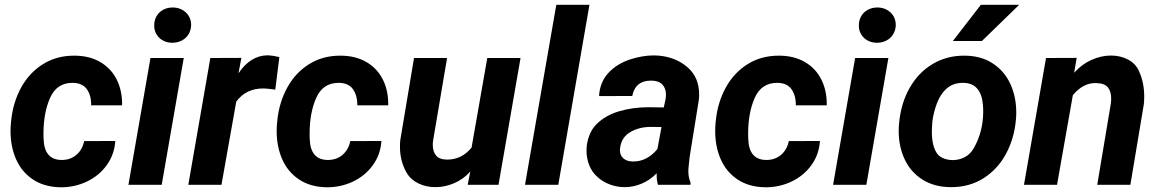

<svg xmlns="http://www.w3.org/2000/svg" viewBox="-20 -770 4832 800"><path d="M330.6 -182.1 460.4 -182.6Q456.5 -125 423.8 -80.6Q391.1 -36.1 339.8 -12.5Q288.6 11.2 230.5 10.3Q163.1 8.8 116.5 -22.7Q69.8 -54.2 46.9 -106.7Q23.9 -159.2 23.9 -223.6Q23.9 -240.2 25.4 -256.3L26.9 -270.5Q34.7 -344.2 68.1 -405.3Q101.6 -466.3 158.2 -502.2Q214.8 -538.1 289.1 -538.1Q351.6 -538.1 397 -512Q442.4 -485.8 466.1 -439Q489.7 -392.1 488.8 -331.1H359.9Q360.4 -372.6 341.6 -398.7Q322.8 -424.8 281.7 -424.8Q216.8 -424.8 189 -362.8Q161.1 -300.8 161.1 -211.9L161.6 -191.9Q164.1 -103.5 237.3 -103.5Q273.4 -103.5 298.3 -124.8Q323.2 -146 330.6 -182.1Z M699.2 -738.8Q731.4 -738.8 753.4 -719Q775.4 -699.2 776.4 -667.5Q776.4 -645.5 766.1 -628.2Q755.9 -610.8 737.8 -601.3Q719.7 -591.8 697.8 -591.8Q677.2 -591.8 660.2 -600.6Q643.1 -609.4 632.8 -625.7Q622.6 -642.1 622.6 -662.6Q622.1 -684.6 631.8 -701.9Q641.6 -719.2 659.4 -729Q677.2 -738.8 699.2 -738.8ZM745.6 -528.3 653.8 0H515.1L606.9 -528.3Z M964.4 -346.7 902.8 0H764.6L856.4 -528.3L985.8 -528.8L973.6 -464.4Q1023.9 -539.6 1096.7 -539.6Q1117.2 -538.6 1144 -532.2L1127 -396.5Q1091.3 -401.4 1080.1 -401.4Q1005.9 -402.8 964.4 -346.7Z M1439.5 -182.1 1569.3 -182.6Q1565.4 -125 1532.7 -80.6Q1500 -36.1 1448.7 -12.5Q1397.5 11.2 1339.4 10.3Q1272 8.8 1225.3 -22.7Q1178.7 -54.2 1155.8 -106.7Q1132.8 -159.2 1132.8 -223.6Q1132.8 -240.2 1134.3 -256.3L1135.7 -270.5Q1143.6 -344.2 1177 -405.3Q1210.4 -466.3 1267.1 -502.2Q1323.7 -538.1 1397.9 -538.1Q1460.4 -538.1 1505.9 -512Q1551.3 -485.8 1575 -439Q1598.6 -392.1 1597.7 -331.1H1468.8Q1469.2 -372.6 1450.4 -398.7Q1431.6 -424.8 1390.6 -424.8Q1325.7 -424.8 1297.9 -362.8Q1270 -300.8 1270 -211.9L1270.5 -191.9Q1272.9 -103.5 1346.2 -103.5Q1382.3 -103.5 1407.2 -124.8Q1432.1 -146 1439.5 -182.1Z M1928.7 0 1939.5 -55.2Q1911.1 -23.4 1872.6 -6.8Q1834 9.8 1794.4 9.8Q1755.4 9.8 1723.1 -5.9Q1690.9 -21.5 1674.3 -50.3Q1646.5 -98.1 1646.5 -159.2Q1646.5 -172.9 1647.9 -186.5L1705.1 -528.3H1842.8L1784.7 -185.1Q1783.2 -175.8 1783.2 -166.5Q1783.2 -138.2 1797.4 -121.6Q1811.5 -105 1843.3 -105Q1903.8 -105 1944.8 -154.8L2010.3 -528.3H2148.9L2057.1 0Z M2436 -750 2306.2 0H2167.5L2297.9 -750Z M2721.7 0Q2715.3 -18.6 2716.3 -47.9Q2687.5 -19 2653.1 -4.6Q2618.7 9.8 2583 9.8Q2550.8 9.8 2520.8 -1.5Q2490.7 -12.7 2468.3 -33.7Q2445.8 -53.7 2434.8 -82.3Q2423.8 -110.8 2423.8 -142.6Q2423.8 -174.3 2434.8 -203.9Q2445.8 -233.4 2465.8 -252.9Q2502.9 -289.6 2559.8 -306.4Q2616.7 -323.2 2681.2 -323.2L2745.6 -322.3L2752.9 -354.5Q2754.9 -368.2 2754.9 -374.5Q2754.9 -402.3 2739.5 -418.2Q2724.1 -434.1 2692.9 -434.1Q2627 -434.1 2614.3 -370.1L2476.1 -369.6Q2479 -425.8 2513.4 -464.4Q2547.9 -502.9 2604 -522Q2656.2 -539.1 2704.1 -539.1Q2743.2 -539.1 2779.8 -526.9Q2816.4 -514.6 2846.2 -488.3Q2893.1 -446.8 2893.1 -376Q2893.1 -365.2 2891.6 -352.5L2853.5 -116.2L2848.6 -68.8Q2848.1 -64.5 2848.1 -56.2Q2848.1 -30.8 2857.4 -9.3L2856.9 0ZM2719.2 -148.9 2736.3 -240.7 2689.5 -241.2Q2642.1 -240.7 2606 -219.5Q2569.8 -198.2 2564 -154.8Q2563 -147.9 2563 -144.5Q2563 -123 2577.1 -110.4Q2591.3 -97.7 2615.2 -97.2Q2674.3 -95.2 2719.2 -148.9Z M3266.6 -182.1 3396.5 -182.6Q3392.6 -125 3359.9 -80.6Q3327.1 -36.1 3275.9 -12.5Q3224.6 11.2 3166.5 10.3Q3099.1 8.8 3052.5 -22.7Q3005.9 -54.2 2982.9 -106.7Q2960 -159.2 2960 -223.6Q2960 -240.2 2961.4 -256.3L2962.9 -270.5Q2970.7 -344.2 3004.2 -405.3Q3037.6 -466.3 3094.2 -502.2Q3150.9 -538.1 3225.1 -538.1Q3287.6 -538.1 3333 -512Q3378.4 -485.8 3402.1 -439Q3425.8 -392.1 3424.8 -331.1H3295.9Q3296.4 -372.6 3277.6 -398.7Q3258.8 -424.8 3217.8 -424.8Q3152.8 -424.8 3125 -362.8Q3097.2 -300.8 3097.2 -211.9L3097.7 -191.9Q3100.1 -103.5 3173.3 -103.5Q3209.5 -103.5 3234.4 -124.8Q3259.3 -146 3266.6 -182.1Z M3635.3 -738.8Q3667.5 -738.8 3689.5 -719Q3711.4 -699.2 3712.4 -667.5Q3712.4 -645.5 3702.1 -628.2Q3691.9 -610.8 3673.8 -601.3Q3655.8 -591.8 3633.8 -591.8Q3613.3 -591.8 3596.2 -600.6Q3579.1 -609.4 3568.8 -625.7Q3558.6 -642.1 3558.6 -662.6Q3558.1 -684.6 3567.9 -701.9Q3577.6 -719.2 3595.5 -729Q3613.3 -738.8 3635.3 -738.8ZM3681.6 -528.3 3589.8 0H3451.2L3543 -528.3Z M3950.2 -599.1 4066.9 -750H4226.6L4071.3 -599.1ZM3997.1 -538.1Q4066.9 -538.1 4115.7 -506.3Q4164.6 -474.6 4189.5 -420.9Q4214.4 -367.2 4214.4 -300.8Q4214.4 -285.6 4212.9 -270Q4205.6 -191.4 4170.9 -127.7Q4136.2 -64 4077.6 -27.1Q4019 9.8 3943.4 9.8Q3874 9.8 3824.5 -21.2Q3774.9 -52.2 3749.8 -105.5Q3724.6 -158.7 3724.6 -224.1Q3724.6 -239.7 3726.1 -255.9Q3733.9 -340.3 3770.5 -404.3Q3807.1 -468.3 3865.7 -503.2Q3924.3 -538.1 3997.1 -538.1ZM3864.3 -255.4Q3862.8 -237.3 3862.8 -220.2Q3862.8 -158.7 3886.7 -127.4Q3895 -116.7 3912.4 -109.9Q3929.7 -103 3950.2 -103Q3976.1 -103 3999.8 -115.2Q4023.4 -127.4 4038.1 -153.8Q4076.7 -222.2 4076.7 -305.7Q4076.7 -323.2 4075.2 -336.9Q4071.8 -376.5 4051.8 -400.6Q4031.7 -424.8 3991.7 -424.8Q3951.7 -424.8 3925 -401.6Q3898.4 -378.4 3883.8 -339.4Q3869.6 -301.3 3865.2 -266.1Z M4450.2 -373.5 4384.3 0H4246.6L4338.4 -528.3L4466.3 -528.8L4455.6 -466.8Q4486.8 -502 4527.6 -520.3Q4568.4 -538.6 4608.9 -538.6Q4648.4 -538.6 4679.9 -522Q4711.4 -505.4 4725.1 -475.1Q4747.6 -426.8 4747.6 -367.7Q4747.6 -352.5 4746.1 -336.4L4689.9 0H4551.8L4608.4 -337.9Q4609.9 -349.1 4609.9 -359.4Q4609.9 -390.1 4595.5 -406.7Q4581.1 -423.3 4547.4 -423.8Q4493.7 -425.8 4450.2 -373.5Z"/></svg>

Font: Mardoto
Style: Bold Italic
Weight: 700
Italic angle: -12°
Designer: Christian Robertson, Vahan Hovhannisyan
Foundry: Google
Version: Version 1.000